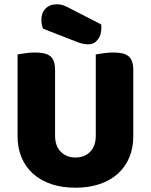

<svg xmlns="http://www.w3.org/2000/svg" viewBox="-20 -860 704 896"><path d="M602 -224Q602 -170 583.5 -125.5Q565 -81 530 -49.5Q495 -18 445 -1Q395 16 332 16Q269 16 219 -1Q169 -18 134 -49.5Q99 -81 80.5 -125.5Q62 -170 62 -224V-606Q73 -608 97 -611.5Q121 -615 143 -615Q166 -615 183.5 -611.5Q201 -608 213 -599Q225 -590 231 -574Q237 -558 237 -532V-227Q237 -179 263.5 -152Q290 -125 332 -125Q375 -125 401 -152Q427 -179 427 -227V-606Q438 -608 462 -611.5Q486 -615 508 -615Q531 -615 548.5 -611.5Q566 -608 578 -599Q590 -590 596 -574Q602 -558 602 -532ZM181 -726Q176 -737 174.5 -748Q173 -759 173 -768Q173 -800 192.5 -820Q212 -840 246 -840Q264 -840 280 -833.5Q296 -827 316 -816L452 -746Q453 -742 453 -738Q453 -734 453 -730Q453 -695 435.5 -674Q418 -653 392 -653Q367 -653 335 -666Z"/></svg>

Font: BALOOCHETTANREGULAR
Style: Book
Weight: 400
Designer: Maithili Shingre and Ek Type
Foundry: Ek Type
Version: Version 1.100;PS 1.000;hotconv 1.0.88;makeotf.lib2.5.647800;